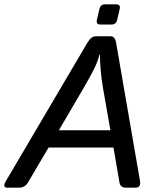

<svg xmlns="http://www.w3.org/2000/svg" viewBox="-57 -868 741 888"><path d="M408.2 -754.4Q386.2 -754.4 391.1 -776.4L402.8 -826.2Q407.7 -848.1 429.7 -848.1H479.5Q501.5 -848.1 496.6 -826.2L484.9 -776.4Q480 -754.4 458 -754.4ZM-22.9 0Q-47.9 0 -28.8 -32.2L347.2 -670.4Q364.7 -700.2 386.2 -700.2H454.6Q474.6 -700.2 480 -670.4L590.3 -32.2Q595.7 0 569.8 0H525.4Q499.5 0 495.6 -23.9L467.8 -185.5H167.5L72.3 -23.9Q58.1 0 31.7 0ZM215.3 -265.6H453.6L419.4 -460.9Q413.1 -496.1 409.2 -537.8Q405.3 -579.6 405.3 -615.7H403.3Q394.5 -581.1 376 -544.9Q357.4 -508.8 329.6 -460.9Z"/></svg>

Font: Istok Web
Style: Italic
Weight: 400
Italic angle: -13°
Designer: Andrey V. Panov
Foundry: Andrey V. Panov
Version: Version 1.0.2g